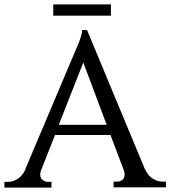

<svg xmlns="http://www.w3.org/2000/svg" viewBox="-34 -850 771 869"><path d="M622 -84V-85Q636 -54 658 -41Q680 -28 700 -28H717V-2H480V-28H497Q510 -28 520 -36Q530 -44 530 -60Q530 -69 527 -78L466 -239H215L151 -77V-78Q148 -67 148 -60Q148 -44 158.5 -35.5Q169 -27 182 -27H199V-1H-14V-27H3Q23 -27 45 -40Q67 -53 81 -83H80L302 -608Q312 -630 320 -650Q327 -667 332.5 -685Q338 -703 338 -714H360ZM449 -285 343 -567 232 -285ZM207 -830H468V-779H207Z"/></svg>

Font: Constantine
Style: Regular
Weight: 400
Designer: Dukom Design
Version: Version 1.001;PS 001.001;hotconv 1.0.56;makeotf.lib2.0.21325